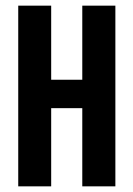

<svg xmlns="http://www.w3.org/2000/svg" viewBox="-20 -659 472 679"><path d="M161 0H44.5V-639H161ZM388 0H271V-639H388ZM120.5 -377H308.5V-276.5H120.5Z"/></svg>

Font: Anek Tamil Condensed SemiBold
Style: Regular
Weight: 600
Width: 3
Designer: Aadarsh Rajan (Tamil), Yesha Goshar (Latin)
Foundry: Ek Type
Version: Version 1.003